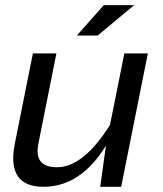

<svg xmlns="http://www.w3.org/2000/svg" viewBox="-20 -718 628 738"><path d="M548.3 -512.7 445.8 0H365.2L387.2 -158.2Q290 0 147 0Q3.9 0 37.1 -166.5L106.4 -512.7H196.8L127.4 -165Q109.4 -75.2 198.7 -75.2Q300.8 -75.2 402.8 -237.8L458 -512.7ZM378.9 -698.2H495.6L355.5 -581.5H275.4Z"/></svg>

Font: Sansation
Style: Italic
Weight: 400
Designer: Bernd Montag
Version: Version 1.301